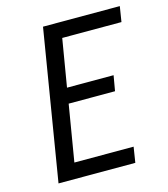

<svg xmlns="http://www.w3.org/2000/svg" viewBox="-110 -822 796 908"><g transform="rotate(-15 288.0 -367.5)"><path d="M64 0H440L452 -76H162L208 -352H435L448 -427H220L259 -660H549L561 -735H185Z"/></g></svg>

Font: Iosevka Sparkle
Style: Italic
Weight: 400
Italic angle: -9°
Designer: Belleve Invis
Foundry: Belleve Invis
Version: Version 4.5.0; ttfautohint (v1.8.3)